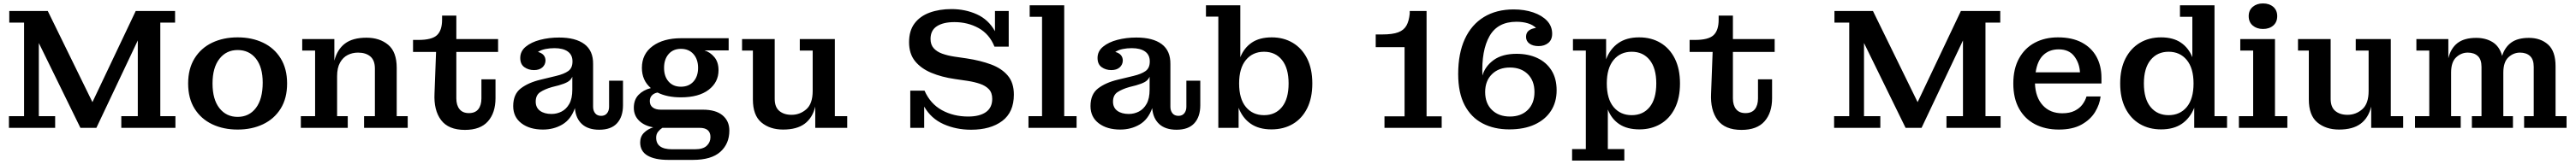

<svg xmlns="http://www.w3.org/2000/svg" viewBox="-20 -746 14993 957"><path d="M32 0V-68H120V-614H34V-682H258L518 -150L770 -682H999V-614H913V-68H1001V0H686V-68H782V-510L541 0H448L206 -495V-68H301V0Z M1363 10Q1280 10 1215 -21Q1150 -52 1112.5 -112Q1075 -172 1075 -259Q1075 -345 1112.5 -405.5Q1150 -466 1215 -497Q1280 -528 1363 -528Q1446 -528 1511 -497Q1576 -466 1613.5 -405.5Q1651 -345 1651 -259Q1651 -172 1613.5 -112Q1576 -52 1511 -21Q1446 10 1363 10ZM1363 -64Q1430 -64 1469.5 -116Q1509 -168 1509 -264Q1509 -354 1469.5 -404Q1430 -454 1363 -454Q1297 -454 1257 -402.5Q1217 -351 1217 -259Q1217 -166 1257 -115Q1297 -64 1363 -64Z M1731 0V-68H1814V-451H1739V-518H1926V-392Q1943 -458 1988 -492Q2033 -526 2113 -526Q2190 -526 2239.5 -484.5Q2289 -443 2289 -350V-68H2353V0H2099V-68H2162V-346Q2162 -394 2135.5 -416.5Q2109 -439 2064 -439Q2031 -439 2003.5 -425Q1976 -411 1959 -380.5Q1942 -350 1942 -301V-68H2004V0Z M2686 12Q2590 12 2547 -45.5Q2504 -103 2509 -201L2518 -443H2384V-513H2415Q2494 -513 2523.5 -541Q2553 -569 2553 -631V-655H2636V-518H2879V-443H2636V-172Q2636 -132 2654.5 -109Q2673 -86 2709 -86Q2746 -86 2764 -109Q2782 -132 2782 -172V-283H2864V-173Q2864 -88 2820 -38Q2776 12 2686 12Z M3140 10Q3063 10 3015 -26.5Q2967 -63 2967 -127Q2967 -196 3011 -230Q3055 -264 3126 -281L3217 -303Q3263 -314 3287.5 -331.5Q3312 -349 3312 -387V-388Q3312 -426 3284.5 -445.5Q3257 -465 3207 -465Q3180 -465 3155 -460Q3130 -455 3111 -443Q3155 -431 3155 -392Q3154 -368 3136.5 -352.5Q3119 -337 3088 -337Q3056 -337 3032 -354Q3008 -371 3008 -408Q3008 -447 3040 -473.5Q3072 -500 3123.5 -513.5Q3175 -527 3234 -527Q3330 -527 3381.5 -488.5Q3433 -450 3432 -372V-123Q3432 -100 3444 -85Q3456 -70 3479 -70Q3501 -70 3513 -85Q3525 -100 3525 -123V-275H3606V-132Q3606 -65 3571.5 -27Q3537 11 3468 11Q3403 11 3367 -22Q3331 -55 3326 -115Q3303 -49 3253 -19.5Q3203 10 3140 10ZM3098 -153Q3098 -118 3123 -99.5Q3148 -81 3190 -81Q3221 -81 3248.5 -95Q3276 -109 3293.5 -140Q3311 -171 3311 -223V-298Q3302 -278 3283 -267.5Q3264 -257 3232 -248L3193 -238Q3151 -226 3124.5 -208.5Q3098 -191 3098 -153Z M3870 187Q3792 187 3749 162Q3706 137 3706 85Q3706 51 3728 29Q3750 7 3782 -3Q3730 -12 3699.5 -42Q3669 -72 3669 -117Q3669 -164 3696.5 -192.5Q3724 -221 3768 -232Q3716 -277 3716 -350Q3716 -431 3778.5 -477Q3841 -523 3945 -523H4221V-452H4080Q4113 -442 4137.5 -413Q4162 -384 4162 -336Q4162 -266 4104.5 -222Q4047 -178 3943 -178Q3863 -178 3807 -206Q3786 -202 3774 -189Q3762 -176 3762 -156Q3762 -132 3779 -119Q3796 -106 3826 -106H4071Q4146 -106 4185.5 -73Q4225 -40 4225 16Q4225 93 4172.5 140Q4120 187 4013 187ZM3943 -240Q3989 -240 4016 -270Q4043 -300 4043 -350Q4043 -400 4016 -430.5Q3989 -461 3943 -461Q3898 -461 3871.5 -430.5Q3845 -400 3845 -350Q3845 -300 3871.5 -270Q3898 -240 3943 -240ZM3891 125H4025Q4072 125 4093.5 104.5Q4115 84 4115 54Q4115 0 4052 0H3835Q3821 9 3810 23Q3799 37 3799 57Q3799 125 3891 125Z M4538 10Q4461 10 4411.5 -31.5Q4362 -73 4362 -166V-451H4299V-518H4489V-169Q4489 -121 4516 -98.5Q4543 -76 4587 -76Q4636 -76 4673 -108.5Q4710 -141 4710 -215V-451H4635V-518H4839V-68H4911V0H4725V-124Q4709 -58 4663.5 -24Q4618 10 4538 10Z M5278 0V-217H5361Q5395 -140 5462.5 -103Q5530 -66 5615 -66Q5682 -66 5718.5 -92Q5755 -118 5755 -169Q5755 -205 5735.5 -225.5Q5716 -246 5683.5 -257Q5651 -268 5612 -274L5537 -285Q5461 -296 5401 -321Q5341 -346 5306 -389Q5271 -432 5271 -500Q5271 -567 5303 -609.5Q5335 -652 5391 -672.5Q5447 -693 5518 -693Q5598 -693 5665.5 -662.5Q5733 -632 5771 -564V-682H5851V-474H5768Q5739 -547 5676 -582Q5613 -617 5535 -617Q5470 -617 5433 -593Q5396 -569 5396 -519Q5396 -485 5414.5 -464.5Q5433 -444 5463.5 -433Q5494 -422 5532 -416L5607 -405Q5686 -393 5748 -370Q5810 -347 5845.5 -305Q5881 -263 5881 -194Q5881 -91 5813 -40Q5745 11 5632 11Q5545 11 5472 -21.5Q5399 -54 5359 -124V0Z M5966 0V-68H6045V-648H5973V-715H6174V-68H6246V0Z M6500 10Q6423 10 6375 -26.5Q6327 -63 6327 -127Q6327 -196 6371 -230Q6415 -264 6486 -281L6577 -303Q6623 -314 6647.5 -331.5Q6672 -349 6672 -387V-388Q6672 -426 6644.5 -445.5Q6617 -465 6567 -465Q6540 -465 6515 -460Q6490 -455 6471 -443Q6515 -431 6515 -392Q6514 -368 6496.5 -352.5Q6479 -337 6448 -337Q6416 -337 6392 -354Q6368 -371 6368 -408Q6368 -447 6400 -473.5Q6432 -500 6483.5 -513.5Q6535 -527 6594 -527Q6690 -527 6741.5 -488.5Q6793 -450 6792 -372V-123Q6792 -100 6804 -85Q6816 -70 6839 -70Q6861 -70 6873 -85Q6885 -100 6885 -123V-275H6966V-132Q6966 -65 6931.5 -27Q6897 11 6828 11Q6763 11 6727 -22Q6691 -55 6686 -115Q6663 -49 6613 -19.5Q6563 10 6500 10ZM6458 -153Q6458 -118 6483 -99.5Q6508 -81 6550 -81Q6581 -81 6608.5 -95Q6636 -109 6653.5 -140Q6671 -171 6671 -223V-298Q6662 -278 6643 -267.5Q6624 -257 6592 -248L6553 -238Q6511 -226 6484.5 -208.5Q6458 -191 6458 -153Z M7071 0V-649H6999V-715H7199V-412Q7221 -467 7266 -497.5Q7311 -528 7382 -528Q7451 -528 7504.5 -496Q7558 -464 7588 -404Q7618 -344 7618 -259Q7618 -174 7588 -114Q7558 -54 7504.5 -22.5Q7451 9 7380 9Q7307 9 7259.5 -24Q7212 -57 7189 -117V0ZM7337 -74Q7403 -74 7441.5 -121.5Q7480 -169 7480 -259Q7480 -348 7441.5 -396Q7403 -444 7337 -444Q7271 -444 7231.5 -396Q7192 -348 7192 -259Q7192 -169 7231.5 -121.5Q7271 -74 7337 -74Z M8038 0V-67H8155V-471H7987V-545H8025Q8085 -545 8118 -557.5Q8151 -570 8166 -597Q8181 -624 8185 -667V-682H8283V-67H8371V0Z M8467 -314Q8467 -434 8505.5 -518Q8544 -602 8616.5 -646.5Q8689 -691 8790 -691Q8853 -691 8904 -673.5Q8955 -656 8984.5 -624.5Q9014 -593 9014 -549Q9014 -514 8991.5 -495.5Q8969 -477 8935 -477Q8902 -477 8882 -491.5Q8862 -506 8862 -531Q8862 -555 8878 -567.5Q8894 -580 8920 -583Q8902 -601 8872.5 -610Q8843 -619 8806 -619Q8697 -619 8649.5 -535.5Q8602 -452 8608 -305Q8624 -360 8674 -396Q8724 -432 8807 -432Q8875 -432 8927.5 -407.5Q8980 -383 9010 -335.5Q9040 -288 9040 -219Q9040 -150 9007 -99Q8974 -48 8912.5 -19.5Q8851 9 8764 9Q8676 9 8609 -26Q8542 -61 8504.5 -132.5Q8467 -204 8467 -314ZM8768 -66Q8833 -66 8872 -104.5Q8911 -143 8911 -209Q8911 -275 8872 -313.5Q8833 -352 8768 -352Q8703 -352 8663.5 -313Q8624 -274 8624 -209Q8624 -143 8663.5 -104.5Q8703 -66 8768 -66Z M9130 191V124H9210V-451H9135V-518H9328V-400Q9351 -461 9399 -494.5Q9447 -528 9520 -528Q9591 -528 9644.5 -496Q9698 -464 9728 -404Q9758 -344 9758 -259Q9758 -174 9728 -114Q9698 -54 9644.5 -22.5Q9591 9 9522 9Q9451 9 9405.5 -21Q9360 -51 9338 -107V124H9434V191ZM9477 -74Q9543 -74 9581.5 -121.5Q9620 -169 9620 -259Q9620 -348 9581.5 -396Q9543 -444 9477 -444Q9411 -444 9371.5 -396Q9332 -348 9332 -259Q9332 -169 9371.5 -121.5Q9411 -74 9477 -74Z M10116 12Q10020 12 9977 -45.5Q9934 -103 9939 -201L9948 -443H9814V-513H9845Q9924 -513 9953.5 -541Q9983 -569 9983 -631V-655H10066V-518H10309V-443H10066V-172Q10066 -132 10084.5 -109Q10103 -86 10139 -86Q10176 -86 10194 -109Q10212 -132 10212 -172V-283H10294V-173Q10294 -88 10250 -38Q10206 12 10116 12Z M10655 0V-68H10743V-614H10657V-682H10881L11141 -150L11393 -682H11622V-614H11536V-68H11624V0H11309V-68H11405V-510L11164 0H11071L10829 -495V-68H10924V0Z M11963 10Q11884 10 11824.5 -21Q11765 -52 11731.5 -112Q11698 -172 11698 -259Q11698 -345 11731.5 -405.5Q11765 -466 11823.5 -497Q11882 -528 11958 -528Q12040 -528 12096.5 -498Q12153 -468 12182 -415Q12211 -362 12211 -292V-259H11824Q11827 -178 11869.5 -131.5Q11912 -85 11983 -85Q12026 -85 12055 -99.5Q12084 -114 12100.5 -136.5Q12117 -159 12124 -183H12206Q12201 -137 12174 -92.5Q12147 -48 12095 -19Q12043 10 11963 10ZM12086 -324Q12083 -378 12052.5 -418Q12022 -458 11962 -458Q11908 -458 11873 -425Q11838 -392 11828 -324Z M12558 9Q12488 9 12434.5 -22.5Q12381 -54 12350.5 -114Q12320 -174 12320 -259Q12320 -344 12350.5 -404Q12381 -464 12434.5 -496Q12488 -528 12558 -528Q12628 -528 12673 -497.5Q12718 -467 12740 -412V-648H12668V-715H12869V-68H12942V0H12751V-117Q12727 -57 12679.5 -24Q12632 9 12558 9ZM12602 -74Q12668 -74 12707.5 -121.5Q12747 -169 12747 -259Q12747 -348 12707.5 -396Q12668 -444 12602 -444Q12536 -444 12497 -396Q12458 -348 12458 -259Q12458 -169 12497 -121.5Q12536 -74 12602 -74Z M13151 -577Q13115 -577 13091.5 -597Q13068 -617 13068 -652Q13068 -686 13091.5 -706Q13115 -726 13151 -726Q13188 -726 13211 -706Q13234 -686 13234 -652Q13234 -617 13211 -597Q13188 -577 13151 -577ZM13011 0V-68H13094V-451H13019V-518H13221V-68H13293V0Z M13594 10Q13517 10 13467.5 -31.5Q13418 -73 13418 -166V-451H13355V-518H13545V-169Q13545 -121 13572 -98.5Q13599 -76 13643 -76Q13692 -76 13729 -108.5Q13766 -141 13766 -215V-451H13691V-518H13895V-68H13967V0H13781V-124Q13765 -58 13719.5 -24Q13674 10 13594 10Z M14036 0V-68H14119V-451H14044V-518H14230V-406Q14244 -464 14283 -494.5Q14322 -525 14392 -525Q14448 -525 14488 -500Q14528 -475 14543 -420Q14559 -471 14596.5 -498Q14634 -525 14699 -525Q14767 -525 14810.5 -486Q14854 -447 14854 -360V-68H14918V0H14671V-68H14727V-356Q14727 -399 14705.5 -419Q14684 -439 14647 -439Q14609 -439 14579.5 -411.5Q14550 -384 14550 -322V-68H14606V0H14367V-68H14423V-356Q14423 -399 14401.5 -419Q14380 -439 14343 -439Q14305 -439 14275.5 -411.5Q14246 -384 14246 -322V-68H14302V0Z"/></svg>

Font: Montagu Slab 16pt Medium
Style: Regular
Weight: 500
Designer: Florian Karsten
Foundry: Florian Karsten
Version: Version 1.000; ttfautohint (v1.8.3)